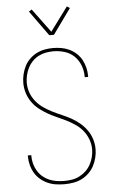

<svg xmlns="http://www.w3.org/2000/svg" viewBox="-63 -1006 626 1055"><g transform="rotate(-5 250.0 -478.0)"><path d="M249 8Q225 8 201.5 4.5Q178 1 156 -9Q134 -19 116 -34.5Q98 -50 86 -70.5Q74 -91 68 -114.5Q62 -138 62 -161V-167H81V-162Q81 -141 86.5 -120Q92 -99 103 -80.5Q114 -62 130 -48Q146 -34 165.5 -25.5Q185 -17 206.5 -13.5Q228 -10 249 -10Q271 -10 292.5 -13.5Q314 -17 333.5 -27Q353 -37 369 -52Q385 -67 395.5 -86.5Q406 -106 411.5 -127Q417 -148 417 -170Q417 -198 407 -225Q397 -252 379.5 -273.5Q362 -295 338.5 -311Q315 -327 290 -339.5Q265 -352 239.5 -363Q214 -374 189.5 -388Q165 -402 143 -419.5Q121 -437 105 -460Q89 -483 80.5 -510Q72 -537 72 -565Q72 -589 77.5 -612.5Q83 -636 93.5 -657Q104 -678 121 -695Q138 -712 159 -723Q180 -734 203.5 -738.5Q227 -743 251 -743Q274 -743 297 -739Q320 -735 341 -725Q362 -715 379.5 -699Q397 -683 408 -662.5Q419 -642 424.5 -619.5Q430 -597 430 -573V-568H411V-573Q411 -604 399.5 -634Q388 -664 365.5 -685.5Q343 -707 312.5 -716Q282 -725 251 -725Q230 -725 209 -721Q188 -717 169 -707Q150 -697 135 -681.5Q120 -666 110.5 -647Q101 -628 96 -607Q91 -586 91 -565Q91 -537 100.5 -510.5Q110 -484 128 -462Q146 -440 169 -424Q192 -408 217 -395.5Q242 -383 268 -372Q294 -361 318.5 -347.5Q343 -334 364.5 -316Q386 -298 402.5 -275Q419 -252 427.5 -225Q436 -198 436 -170Q436 -146 430 -122Q424 -98 412.5 -76.5Q401 -55 383 -38Q365 -21 343.5 -10.5Q322 0 297.5 4Q273 8 249 8ZM237 -815 137 -954 153 -964 250 -833 347 -964 363 -954 263 -815Z"/></g></svg>

Font: Iosevka SS18 Thin
Style: Regular
Weight: 100
Monospace: yes
Designer: Belleve Invis
Foundry: Belleve Invis
Version: Version 25.1.1; ttfautohint (v1.8.4)